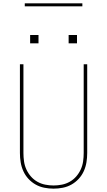

<svg xmlns="http://www.w3.org/2000/svg" viewBox="-20 -1119 640 1147"><path d="M300 8Q272 8 244.5 2.5Q217 -3 193 -16.5Q169 -30 150 -50.5Q131 -71 119.5 -96.5Q108 -122 103.5 -149.5Q99 -177 99 -205V-735H120V-205Q120 -180 123.5 -155Q127 -130 137.5 -107Q148 -84 164.5 -65Q181 -46 203 -33.5Q225 -21 250 -16Q275 -11 300 -11Q325 -11 350 -16Q375 -21 397 -33.5Q419 -46 435.5 -65Q452 -84 462.5 -107Q473 -130 476.5 -155Q480 -180 480 -205V-735H501V-205Q501 -177 496.5 -149.5Q492 -122 480.5 -96.5Q469 -71 450 -50.5Q431 -30 407 -16.5Q383 -3 355.5 2.5Q328 8 300 8ZM390 -860V-910H440V-860ZM160 -860V-910H210V-860ZM472 -1081H128V-1099H472Z"/></svg>

Font: Iosevka SS04 Thin Extended
Style: Regular
Weight: 100
Width: 7
Monospace: yes
Designer: Belleve Invis
Foundry: Belleve Invis
Version: Version 19.0.0; ttfautohint (v1.8.4)